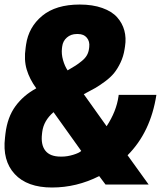

<svg xmlns="http://www.w3.org/2000/svg" viewBox="-25 -813 736 846"><path d="M204.1 13.2Q94.7 13.2 39.8 -46.1Q-15.1 -105.5 -2.9 -207L-1 -224.1Q7.8 -296.9 43 -345Q78.1 -393.1 134.8 -423.8Q105 -464.8 92.5 -507.1Q80.1 -549.3 87.9 -602.1L89.8 -616.2Q101.1 -693.8 161.1 -743.4Q221.2 -793 326.2 -793Q383.3 -793 425.8 -777.8Q468.3 -762.7 491.2 -736.8Q514.2 -710.9 522.9 -678.5Q531.7 -646 525.9 -608.9L523.9 -596.2Q519 -564.5 506.1 -537.4Q493.2 -510.3 478 -491.5Q462.9 -472.7 438.2 -454.3Q413.6 -436 394 -424.8Q374.5 -413.6 344.2 -397.9L444.8 -256.8Q487.8 -322.3 497.1 -388.2L498 -395H664.1Q638.7 -230.5 537.1 -128.9L629.9 0H439.9L412.1 -37.1Q312.5 13.2 204.1 13.2ZM242.2 -123H248Q271.5 -123 297.9 -131.1Q324.2 -139.2 333 -147.9L210.9 -318.8Q167.5 -281.7 161.1 -231.9L160.2 -224.1Q154.3 -175.3 174.8 -149.2Q195.3 -123 242.2 -123ZM249 -607.9 248 -600.1Q245.1 -575.2 252.7 -548.3Q260.3 -521.5 272.9 -502.9Q295.9 -516.1 308.3 -524.2Q320.8 -532.2 335.7 -544.4Q350.6 -556.6 357.9 -569.6Q365.2 -582.5 367.2 -598.1L368.2 -606Q371.1 -630.4 357.7 -646.7Q344.2 -663.1 318.8 -663.1H313Q287.6 -663.1 269.8 -647.7Q252 -632.3 249 -607.9Z"/></svg>

Font: Cooper Hewitt
Style: Bold Italic
Weight: 712
Designer: Village Type and Design LLC
Foundry: Cooper Hewitt Smithsonian Design Museum
Version: 1.000